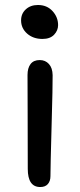

<svg xmlns="http://www.w3.org/2000/svg" viewBox="-20 -713 324 773"><path d="M150.9 -556.2Q113.8 -556.2 89.4 -577.6Q64.9 -599.1 64.9 -630.9Q64.9 -658.2 84 -675.5Q103 -692.9 132.8 -692.9Q168.9 -692.9 191.4 -668.5Q213.9 -644 213.9 -611.8Q213.9 -590.3 197.8 -573.2Q181.6 -556.2 150.9 -556.2ZM142.1 40Q91.8 40 91.8 -33.2Q91.8 -151.4 91.3 -261.5Q90.8 -371.6 90.8 -411.1Q90.8 -439 103 -455.1Q115.2 -471.2 140.1 -471.2Q162.6 -471.2 177 -455.3Q191.4 -439.5 191.9 -410.2Q192.4 -370.6 187.7 -205.6Q183.1 -40.5 183.1 -3.9Q183.1 16.1 172.6 28.1Q162.1 40 142.1 40Z"/></svg>

Font: Shantell Sans Bouncy
Style: Regular
Weight: 400
Designer: Stephen Nixon, Anya Danilova, Shantell Martin
Foundry: Arrow Type
Version: Version 1.006;[9816181b4]